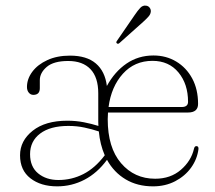

<svg xmlns="http://www.w3.org/2000/svg" viewBox="-20 -650 761 680"><path d="M681.5 -282Q681.5 -251.5 645.5 -251.5H362.5Q361.5 -240 361.5 -228Q361.5 -127 408.8 -72Q456 -17 529.5 -17Q584 -17 620.5 -48.5Q657 -80 667 -123Q669 -132.5 675.5 -132.5Q683.5 -132.5 683 -122.5Q678.5 -86.5 657 -56.5Q635.5 -26.5 600.5 -8.2Q565.5 10 522 10Q466.5 10 425 -14.8Q383.5 -39.5 359 -84Q324.5 -37 279.2 -13.5Q234 10 182.5 10Q124.5 10 87.8 -18.5Q51 -47 51 -100Q51 -151.5 95.8 -187Q140.5 -222.5 218.5 -222.5Q249 -222.5 277 -217Q305 -211.5 328.5 -204Q328 -211 328 -218.5V-319.5Q328 -376 300.5 -405Q273 -434 221.5 -434Q170 -434 145.5 -413Q121 -392 121 -366V-337.5Q121 -314 98 -314Q88.5 -314 82 -321.8Q75.5 -329.5 75.5 -342Q75.5 -370.5 94.5 -396Q113.5 -421.5 147.8 -437.2Q182 -453 228 -453Q287 -453 319.5 -425.2Q352 -397.5 358.5 -345.5Q386 -396 428 -424.8Q470 -453.5 523.5 -453.5Q568.5 -453.5 604.2 -432Q640 -410.5 660.8 -372Q681.5 -333.5 681.5 -282ZM520 -434.5Q456.5 -434.5 415.2 -388.8Q374 -343 364.5 -271H623.5Q646 -271 646 -289.5Q646 -352.5 612 -393.5Q578 -434.5 520 -434.5ZM86.5 -104Q86.5 -59.5 115 -36Q143.5 -12.5 187 -12.5Q234 -12.5 275.2 -33.5Q316.5 -54.5 351 -100Q334.5 -137.5 330 -184.5Q306 -192.5 279.2 -198.2Q252.5 -204 222 -204Q158 -204 122.2 -177Q86.5 -150 86.5 -104ZM456.5 -596Q468 -613 476.8 -622.2Q485.5 -631.5 497 -630Q505.5 -629 510.2 -622.5Q515 -616 514 -608Q513 -599 505.2 -590.5Q497.5 -582 487 -572.5L403 -497.5Q398 -493 394 -496.5Q389.5 -499.5 395 -506.5Z"/></svg>

Font: Fraunces 72pt S050 Thin
Style: Regular
Weight: 100
Version: Version 1.000; ttfautohint (v1.8.3)